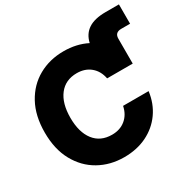

<svg xmlns="http://www.w3.org/2000/svg" viewBox="-180 -993 1174 1180"><g transform="rotate(-30 406.5 -403.0)"><path d="M373.5 11.7Q274.9 11.7 195.8 -32.7Q116.7 -77.1 70.6 -161.1Q24.4 -245.1 24.4 -363.3Q24.4 -482.4 70.6 -566.7Q116.7 -650.9 195.8 -695.1Q274.9 -739.3 373.5 -739.3Q465.3 -739.3 538.6 -702.1Q551.8 -760.3 595.9 -789.3Q640.1 -818.4 718.8 -818.4H813V-681.2H750Q704.6 -681.2 704.6 -637.2V-460.9H522.9Q512.2 -517.1 473.4 -549.6Q434.6 -582 377 -582Q295.9 -582 251 -523.9Q206.1 -465.8 206.1 -363.3Q206.1 -261.2 250.7 -203.4Q295.4 -145.5 377 -145.5Q434.6 -145.5 473.4 -177.7Q512.2 -210 523.4 -265.6H704.6Q693.8 -182.6 649.4 -120.1Q605 -57.6 534.2 -22.9Q463.4 11.7 373.5 11.7Z"/></g></svg>

Font: Inter Display Extra Bold
Style: Regular
Weight: 800
Designer: Rasmus Andersson
Foundry: rsms
Version: Version 4.000;git-4fc901f